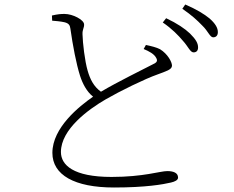

<svg xmlns="http://www.w3.org/2000/svg" viewBox="-20 -802 1040 854"><path d="M794 -620C817 -595 826 -569 841 -569C853 -569 861 -576 861 -591C861 -610 851 -627 825 -653C803 -674 768 -698 719 -721L704 -702C745 -674 773 -645 794 -620ZM881 -687C905 -664 914 -636 928 -636C940 -636 949 -643 949 -659C949 -678 938 -697 912 -720C889 -739 853 -761 804 -782L791 -763C833 -734 856 -713 881 -687ZM211 -733 212 -710C225 -709 250 -707 267 -703C287 -698 291 -689 293 -675C304 -598 319 -519 336 -465C347 -431 365 -395 394 -372C332 -329 213 -234 213 -122C213 -24 311 32 487 32C629 32 706 18 740 10C758 6 772 -1 772 -12C772 -34 750 -41 724 -41C692 -41 619 -15 476 -15C306 -15 251 -68 251 -126C251 -227 374 -316 450 -360C514 -397 624 -451 681 -471C718 -485 745 -492 745 -510C745 -526 726 -562 692 -583C677 -591 653 -597 629 -602L619 -584C643 -574 666 -562 675 -544C682 -531 678 -524 660 -516C616 -493 503 -438 429 -394C397 -417 381 -449 370 -487C357 -531 348 -611 347 -649C346 -672 355 -678 354 -694C353 -714 304 -740 267 -740C251 -740 237 -739 211 -733Z"/></svg>

Font: Noto Serif TC ExtraLight
Style: Regular
Weight: 200
Designer: Ryoko NISHIZUKA 西塚涼子 (kana & ideographs); Frank Grießhammer (Latin, Greek & Cyrillic); Wenlong ZHANG 张文龙 (bopomofo); San
Foundry: Adobe
Version: Version 2.001;hotconv 1.1.0;makeotfexe 2.6.0